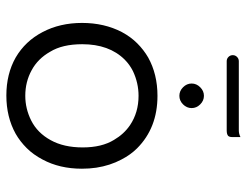

<svg xmlns="http://www.w3.org/2000/svg" viewBox="-110 -702 813 634"><g transform="rotate(90 297.0 -385.5)"><path d="M296.9 -436Q352.1 -436 394 -407.7Q423.3 -387.7 442.4 -355Q467.3 -314.5 467.3 -251.7Q467.3 -189 443.4 -146Q419.4 -102.1 378.4 -81.5Q339.4 -62 296.9 -62Q250.5 -62 212.4 -83Q174.3 -103.5 151.4 -144Q126.5 -184.6 126.5 -250Q126.5 -338.9 177.2 -390.1Q193.8 -406.7 215.3 -417.5Q254.4 -436 296.9 -436ZM537.6 -249Q537.6 -273.4 534.2 -296.4Q527.3 -341.8 507.3 -379.4Q491.7 -409.7 470.2 -431.2Q402.8 -498.5 296.9 -498.5Q225.6 -498.5 170.4 -467.8Q145 -453.1 123.5 -431.6Q102.1 -410.2 86.4 -380.9Q56.2 -322.8 56.2 -249.5Q56.2 -176.3 86.4 -119.1Q116.2 -62 170.4 -30.3Q224.6 0.5 295.9 0.5Q367.2 0.5 422.4 -30.3Q447.8 -44.9 469.5 -66.7Q491.2 -88.4 507.3 -119.1Q537.6 -175.3 537.6 -249ZM268.6 -583Q280.8 -570.8 296.9 -570.8Q313 -570.8 325.2 -583Q337.4 -595.2 337.4 -611.3Q337.4 -627.4 325.2 -639.6Q313 -651.9 296.9 -651.9Q280.8 -651.9 268.6 -639.6Q256.3 -627.4 256.3 -611.3Q256.3 -595.2 268.6 -583ZM182.6 -727.1H411.1Q423.8 -727.1 429.2 -731.9Q433.1 -736.3 433.1 -745.1V-772.5Q422.4 -767.1 411.1 -767.1H182.6Q174.3 -767.1 168.5 -761.2Q162.6 -755.4 162.6 -747.1Q162.6 -738.8 168.5 -732.9Q174.3 -727.1 182.6 -727.1ZM151.4 -144Q151.4 -144 151.4 -144Z"/></g></svg>

Font: YuPearl-ExtraLight
Style: ExtraLight
Weight: 200
Designer: Max Yao
Foundry: Max-Everyday
Version: Version 1.011; ttfautohint (v1.8.3)